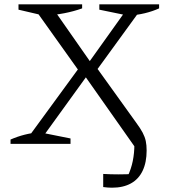

<svg xmlns="http://www.w3.org/2000/svg" viewBox="-20 -669 788 893"><path d="M501 204Q482 204 460 201V140Q477 141 495 141.5Q513 142 530 142Q548 142 566.5 141.5Q585 141 602 140L573 153Q590 117 597.5 80Q605 43 605 3Q605 -15 603.5 -34Q602 -53 599 -72L623 37L364 -331L419 -369L613 -99Q633 -72 643.5 -52Q654 -32 658 -13Q662 6 662 31Q662 86 643.5 125Q625 164 589 184Q553 204 501 204ZM29 0V-20Q61 -34 94.5 -42.5Q128 -51 163 -54L308 -25V0ZM109 -10V-27L359 -369H422L390 -324L163 -10ZM186 -596 66 -624V-649H362V-630Q323 -616 279 -607.5Q235 -599 186 -596ZM357 -325 146 -621V-639H220L408 -370H387L579 -639H635V-625L417 -325ZM578 -596 442 -624V-649H720V-630Q689 -616 653.5 -607.5Q618 -599 578 -596Z"/></svg>

Font: Piazzolla 24pt Light
Style: Regular
Weight: 300
Designer: Juan Pablo del Peral
Foundry: Huerta Tipografica
Version: Version 2.005